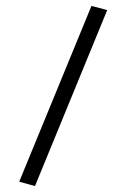

<svg xmlns="http://www.w3.org/2000/svg" viewBox="-120 -795 595 902"><g transform="rotate(-5 177.0 -344.0)"><path d="M8 66 -64 39 346 -754 418 -728Z"/></g></svg>

Font: Nunito Sans 10pt SemiExpanded Medium
Style: Italic
Weight: 500
Width: 6
Italic angle: -9°
Designer: Vernon Adams
Foundry: Vernon Adams
Version: Version 3.101;gftools[0.9.27]